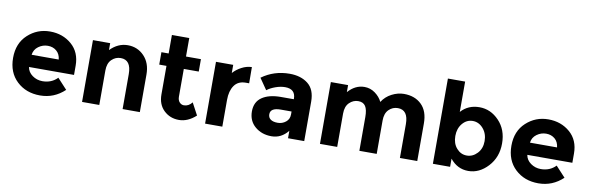

<svg xmlns="http://www.w3.org/2000/svg" viewBox="-51 -1190 5057 1646"><g transform="rotate(10 2478.0 -367.0)"><path d="M537 -78Q446 8 323.5 8Q201 8 121 -67.5Q41 -143 41 -270Q41 -397 122.5 -472Q204 -547 315 -547Q426 -547 503.5 -480Q581 -413 581 -296V-216H189Q196 -172 235 -144Q274 -116 323 -116Q402 -116 453 -169ZM193 -323H429Q424 -371 393 -397Q362 -423 317.5 -423Q273 -423 236 -396Q199 -369 193 -323Z M839 -300V0H689V-538H839V-478Q907 -547 992 -547Q1077 -547 1134.5 -487Q1192 -427 1192 -327V0H1042V-304Q1042 -428 951 -428Q906 -428 872.5 -395.5Q839 -363 839 -300Z M1499 -430V-189Q1499 -158 1515 -140.5Q1531 -123 1553 -123Q1595 -123 1624 -161L1680 -56Q1610 8 1532.5 8Q1455 8 1401.5 -43Q1348 -94 1348 -182V-430H1285V-538H1348V-699H1499V-538H1629V-430Z M2043 -406Q1976 -406 1943 -358.5Q1910 -311 1910 -233V0H1760V-538H1910V-467Q1939 -500 1982.5 -523Q2026 -546 2071 -547L2072 -406Z M2623 0H2482V-65Q2424 8 2338.5 8Q2253 8 2195 -41.5Q2137 -91 2137 -173.5Q2137 -256 2197 -297Q2257 -338 2361 -338H2473V-341Q2473 -427 2382 -427Q2343 -427 2299.5 -411.5Q2256 -396 2226 -373L2159 -470Q2265 -547 2401 -547Q2499 -547 2561 -498Q2623 -449 2623 -343ZM2472 -205V-231H2378Q2288 -231 2288 -175Q2288 -146 2309.5 -130.5Q2331 -115 2371 -115Q2411 -115 2441.5 -139.5Q2472 -164 2472 -205Z M3254 -290V0H3103V-294Q3103 -358 3083.5 -388Q3064 -418 3020.5 -418Q2977 -418 2943.5 -385.5Q2910 -353 2910 -290V0H2760V-538H2910V-477Q2972 -547 3052 -547Q3103 -547 3144.5 -517Q3186 -487 3207 -444Q3238 -493 3290.5 -520Q3343 -547 3396 -547Q3491 -547 3549 -490.5Q3607 -434 3607 -327V0H3456V-294Q3456 -418 3365 -418Q3320 -418 3287 -385.5Q3254 -353 3254 -290Z M3893 -71V0H3743V-742H3893V-478Q3955 -547 4053 -547Q4151 -547 4224 -470.5Q4297 -394 4297 -274Q4297 -154 4222 -73Q4147 8 4051.5 8Q3956 8 3893 -71ZM3891 -268.5Q3891 -203 3927.5 -161.5Q3964 -120 4016 -120Q4068 -120 4107 -161.5Q4146 -203 4146 -268Q4146 -333 4108 -377Q4070 -421 4017 -421Q3964 -421 3927.5 -377.5Q3891 -334 3891 -268.5Z M4875 -78Q4784 8 4661.5 8Q4539 8 4459 -67.5Q4379 -143 4379 -270Q4379 -397 4460.5 -472Q4542 -547 4653 -547Q4764 -547 4841.5 -480Q4919 -413 4919 -296V-216H4527Q4534 -172 4573 -144Q4612 -116 4661 -116Q4740 -116 4791 -169ZM4531 -323H4767Q4762 -371 4731 -397Q4700 -423 4655.5 -423Q4611 -423 4574 -396Q4537 -369 4531 -323Z"/></g></svg>

Font: Montreal
Style: Bold
Weight: 700
Designer: Julieta Ulanovsky, usr_local_share
Foundry: Julieta Ulanovsky, usr_local_share
Version: Version 2.001